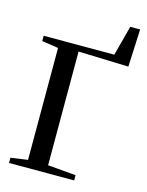

<svg xmlns="http://www.w3.org/2000/svg" viewBox="-134 -1000 831 1082"><g transform="rotate(15 282.0 -459.0)"><path d="M27 0V-30.5L126 -44.5V-697.5L30 -712V-743H442L488.5 -918H546L536 -698.5L243 -708V-44.5L407 -30.5V0Z"/></g></svg>

Font: Merriweather 96pt Medium
Style: Regular
Weight: 500
Version: Version 2.100